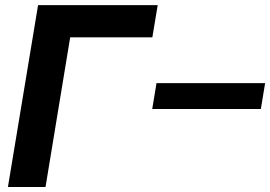

<svg xmlns="http://www.w3.org/2000/svg" viewBox="-20 -748 1081 768"><path d="M610.8 -727.5 589.4 -598.6H260.7L162.1 0H11.7L132.3 -727.5ZM588.9 -312 606 -415.5H1040.5L1023.4 -312Z"/></svg>

Font: Inter Display
Style: Bold Italic
Weight: 700
Italic angle: -9.39999°
Designer: Rasmus Andersson
Foundry: rsms
Version: Version 4.000;git-a52131595